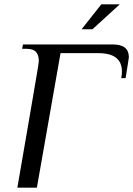

<svg xmlns="http://www.w3.org/2000/svg" viewBox="-20 -865 614 885"><path d="M120 -348Q130 -409 144.5 -492Q159 -575 159 -583Q159 -611 146 -625.5Q133 -640 102 -640H82L86 -660H501Q574 -660 574 -601Q574 -599 570 -574L559 -505H539Q542 -522 542 -535Q542 -620 434 -620H259L150 0H60ZM356 -730 447 -845H532L406 -730Z"/></svg>

Font: Philosopher
Style: Italic
Weight: 400
Italic angle: -10°
Designer: Jovanny Lemonad
Foundry: Jovanny Lemonad
Version: Version 2.000